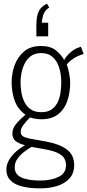

<svg xmlns="http://www.w3.org/2000/svg" viewBox="-20 -840 480 1056"><path d="M202 196Q142 196 100 185Q58 174 36.5 151Q15 128 15 94Q15 64 30.5 38.5Q46 13 69.5 -7.5Q93 -28 118 -41Q81 -51 64.5 -65.5Q48 -80 48 -105Q48 -133 68 -157.5Q88 -182 120 -209Q77 -240 60.5 -287Q44 -334 44 -388Q44 -436 60.5 -481.5Q77 -527 112.5 -557Q148 -587 205 -587Q258 -587 287.5 -563Q317 -539 333 -510Q343 -529 365 -549.5Q387 -570 411 -578L425 -583L440 -543Q423 -539 405 -530Q387 -521 372 -509.5Q357 -498 347 -485Q355 -466 360.5 -435.5Q366 -405 366 -387Q366 -330 350 -284Q334 -238 299 -211Q264 -184 207 -184Q191 -184 173.5 -187Q156 -190 145 -194Q126 -175 110 -154.5Q94 -134 94 -115Q94 -99 105.5 -91Q117 -83 142 -78L236 -61Q307 -48 347.5 -18Q388 12 388 68Q388 113 362 141.5Q336 170 294 183Q252 196 202 196ZM202 153Q261 153 302 133Q343 113 343 69Q343 48 333.5 31Q324 14 297 1Q270 -12 216 -21L153 -32Q136 -22 114.5 -6Q93 10 77 31.5Q61 53 61 81Q61 119 97.5 136Q134 153 202 153ZM207 -223Q244 -223 266 -239.5Q288 -256 299 -281.5Q310 -307 313.5 -335.5Q317 -364 317 -388Q317 -411 312.5 -438.5Q308 -466 296 -491Q284 -516 262.5 -532Q241 -548 206 -548Q171 -548 149 -531Q127 -514 114.5 -488Q102 -462 97.5 -435Q93 -408 93 -388Q93 -365 97 -336.5Q101 -308 113 -282Q125 -256 147.5 -239.5Q170 -223 207 -223ZM238 -820 251 -799Q225 -782 217.5 -756.5Q210 -731 210 -715H245V-640H180V-702Q180 -748 192 -775.5Q204 -803 238 -820Z"/></svg>

Font: Oswald ExtraLight
Style: Regular
Weight: 250
Designer: Vernon Adams
Foundry: Vernon Adams
Version: Version 4.100; ttfautohint (v1.8.1.43-b0c9)